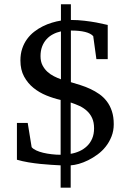

<svg xmlns="http://www.w3.org/2000/svg" viewBox="-20 -763 603 886"><path d="M414.1 -170.9Q414.1 -198.2 405.3 -217.8Q396.5 -237.3 381.3 -251.2Q366.2 -265.1 346.7 -274.2Q327.1 -283.2 306.2 -290V-53.2Q327.1 -56.6 346.7 -65.4Q366.2 -74.2 381.3 -88.6Q396.5 -103 405.3 -123.5Q414.1 -144 414.1 -170.9ZM261.2 -618.2Q241.2 -613.8 224.1 -604.7Q207 -595.7 194.3 -581.5Q181.6 -567.4 174.3 -548.1Q167 -528.8 167 -503.9Q167 -479.5 176 -461.9Q185.1 -444.3 198.7 -431.9Q212.4 -419.4 229 -411.1Q245.6 -402.8 261.2 -397ZM504.9 -189.9Q504.9 -159.2 494.6 -133.3Q484.4 -107.4 468 -86.7Q451.7 -65.9 430.4 -50.3Q409.2 -34.7 387 -23.7Q364.7 -12.7 343.8 -6.8Q322.8 -1 306.2 0V103H259.8V0Q241.2 -1 216.8 -2.4Q192.4 -3.9 165.8 -6.6Q139.2 -9.3 111.3 -13.9Q83.5 -18.6 58.1 -25.9V-195.8H107.9L126 -84Q132.8 -75.7 146.7 -69.1Q160.6 -62.5 179 -58.1Q197.3 -53.7 218.3 -51.3Q239.3 -48.8 259.8 -48.8V-301.8Q227.1 -309.1 194.1 -322.5Q161.1 -335.9 134.5 -357.4Q107.9 -378.9 91.1 -409.9Q74.2 -440.9 74.2 -483.9Q74.2 -514.2 82.5 -538.8Q90.8 -563.5 105 -582.8Q119.1 -602.1 137.9 -616.7Q156.7 -631.3 177.5 -641.6Q198.2 -651.9 220 -658.4Q241.7 -665 261.2 -668V-743.2H307.1V-670.9Q339.4 -670.9 369.9 -667.2Q400.4 -663.6 424.3 -659.2Q452.1 -653.8 477.1 -647.9V-490.2H424.8L410.2 -596.2Q386.7 -622.1 307.1 -622.1V-383.8Q328.6 -377.4 351.8 -370.1Q375 -362.8 397 -352.5Q418.9 -342.3 438.5 -328.6Q458 -314.9 472.9 -295.4Q487.8 -275.9 496.3 -250Q504.9 -224.1 504.9 -189.9Z"/></svg>

Font: Charis SIL Afr
Style: Regular
Weight: 400
Foundry: SIL International
Version: Version 5.000